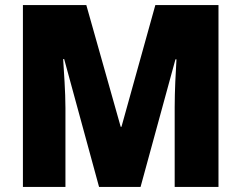

<svg xmlns="http://www.w3.org/2000/svg" viewBox="-20 -734 948 754"><path d="M369 0H532L669 -501H673C670 -453 666 -375 666 -313V0H838V-714H590L457 -236H454L319 -714H70V0H237V-310C237 -374 231 -452 228 -502H232Z"/></svg>

Font: Noto Sans Telugu SemiCondensed Black
Style: Regular
Weight: 900
Width: 4
Designer: Jelle Bosma - Monotype Design Team
Foundry: Monotype Imaging Inc.
Version: Version 2.005